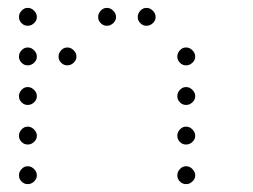

<svg xmlns="http://www.w3.org/2000/svg" viewBox="-20 -493 640 485"><path d="M49 -473Q41 -473 34.5 -466Q28 -459 28 -451V-449Q28 -441 34.5 -434.5Q41 -428 49 -428H51Q59 -428 66 -434.5Q73 -441 73 -449V-451Q73 -459 66 -466Q59 -473 51 -473ZM249 -473Q241 -473 234.5 -466Q228 -459 228 -451V-449Q228 -441 234.5 -434.5Q241 -428 249 -428H251Q259 -428 266 -434.5Q273 -441 273 -449V-451Q273 -459 266 -466Q259 -473 251 -473ZM349 -473Q341 -473 334.5 -466Q328 -459 328 -451V-449Q328 -441 334.5 -434.5Q341 -428 349 -428H351Q359 -428 366 -434.5Q373 -441 373 -449V-451Q373 -459 366 -466Q359 -473 351 -473ZM49 -373Q41 -373 34.5 -366Q28 -359 28 -351V-349Q28 -341 34.5 -334.5Q41 -328 49 -328H51Q59 -328 66 -334.5Q73 -341 73 -349V-351Q73 -359 66 -366Q59 -373 51 -373ZM149 -373Q141 -373 134.5 -366Q128 -359 128 -351V-349Q128 -341 134.5 -334.5Q141 -328 149 -328H151Q159 -328 166 -334.5Q173 -341 173 -349V-351Q173 -359 166 -366Q159 -373 151 -373ZM449 -373Q441 -373 434.5 -366Q428 -359 428 -351V-349Q428 -341 434.5 -334.5Q441 -328 449 -328H451Q459 -328 466 -334.5Q473 -341 473 -349V-351Q473 -359 466 -366Q459 -373 451 -373ZM49 -273Q41 -273 34.5 -266Q28 -259 28 -251V-249Q28 -241 34.5 -234.5Q41 -228 49 -228H51Q59 -228 66 -234.5Q73 -241 73 -249V-251Q73 -259 66 -266Q59 -273 51 -273ZM449 -273Q441 -273 434.5 -266Q428 -259 428 -251V-249Q428 -241 434.5 -234.5Q441 -228 449 -228H451Q459 -228 466 -234.5Q473 -241 473 -249V-251Q473 -259 466 -266Q459 -273 451 -273ZM49 -173Q41 -173 34.5 -166Q28 -159 28 -151V-149Q28 -141 34.5 -134.5Q41 -128 49 -128H51Q59 -128 66 -134.5Q73 -141 73 -149V-151Q73 -159 66 -166Q59 -173 51 -173ZM449 -173Q441 -173 434.5 -166Q428 -159 428 -151V-149Q428 -141 434.5 -134.5Q441 -128 449 -128H451Q459 -128 466 -134.5Q473 -141 473 -149V-151Q473 -159 466 -166Q459 -173 451 -173ZM49 -73Q41 -73 34.5 -66Q28 -59 28 -51V-49Q28 -41 34.5 -34.5Q41 -28 49 -28H51Q59 -28 66 -34.5Q73 -41 73 -49V-51Q73 -59 66 -66Q59 -73 51 -73ZM449 -73Q441 -73 434.5 -66Q428 -59 428 -51V-49Q428 -41 434.5 -34.5Q441 -28 449 -28H451Q459 -28 466 -34.5Q473 -41 473 -49V-51Q473 -59 466 -66Q459 -73 451 -73Z"/></svg>

Font: Doto Rounded Light
Style: Regular
Weight: 300
Monospace: yes
Version: Version 1.000